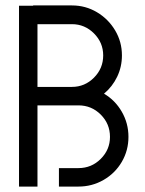

<svg xmlns="http://www.w3.org/2000/svg" viewBox="-20 -687 533 707"><path d="M197 0H269Q319 0 361.5 -24.5Q404 -49 428.5 -91Q453 -133 453 -183Q453 -233 428.5 -275.5Q404 -318 363 -342Q394 -368 411.5 -404.5Q429 -441 429 -483Q429 -533 404 -575Q379 -617 337 -642Q295 -667 245 -667H102V-666H50V0H118V-299H269Q317 -299 351 -265Q385 -231 385 -183Q385 -136 351 -102Q317 -68 269 -68H197ZM245 -367H118V-598H245Q292 -598 326 -564Q360 -530 360 -483Q360 -435 326 -401Q292 -367 245 -367Z"/></svg>

Font: Sulphur Point
Style: Regular
Weight: 400
Designer: Noponies / Dale Sattler
Foundry: Noponies
Version: Version 1.000; ttfautohint (v1.8)